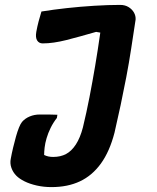

<svg xmlns="http://www.w3.org/2000/svg" viewBox="-20 -563 640 783"><path d="M149 -516Q198 -524 253 -530Q308 -536 364.5 -539.5Q421 -543 470 -543Q490 -543 504.5 -534Q519 -525 526.5 -511.5Q534 -498 533 -483Q524 -424 515 -365Q506 -306 495 -248.5Q484 -191 472 -134.5Q460 -78 447 -22Q427 55 391.5 104Q356 153 306 176.5Q256 200 190 200Q158 200 129.5 193.5Q101 187 80 176.5Q59 166 47 154Q33 140 26.5 121.5Q20 103 24 84Q28 62 33.5 39Q39 16 45 -5.5Q51 -27 57.5 -43Q64 -59 70 -66Q82 -80 101 -88Q120 -96 142 -96Q160 -96 178.5 -96Q197 -96 214 -95L212 -82Q197 -63 186.5 -41.5Q176 -20 170 0.5Q164 21 162 38.5Q160 56 160 69Q168 73 177 75Q186 77 197 77Q227 77 249.5 65Q272 53 289.5 26Q307 -1 318 -43Q333 -105 345 -167Q357 -229 368 -294Q379 -359 389 -430L372 -433Q337 -423 306.5 -414.5Q276 -406 250 -399.5Q224 -393 200 -389.5Q176 -386 154 -386Q139 -386 131.5 -398Q124 -410 128 -433Q132 -455 137.5 -476Q143 -497 149 -516Z"/></svg>

Font: Rec Mono Semicasual
Style: Bold Italic
Weight: 700
Italic angle: -10°
Version: Version 1.085; ttfautohint (v1.8.4.7-5d5b)